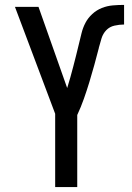

<svg xmlns="http://www.w3.org/2000/svg" viewBox="-20 -763 540 783"><path d="M205 0V-299L41 -735H137L254 -404Q261 -426 267 -448Q273 -470 279 -492.5Q285 -515 290.5 -537.5Q296 -560 301.5 -582.5Q307 -605 312.5 -627.5Q318 -650 328.5 -670Q339 -690 356.5 -706Q374 -722 395.5 -730.5Q417 -739 440 -741Q463 -743 486 -743V-663Q467 -663 447 -658.5Q427 -654 413.5 -640Q400 -626 394 -606.5Q388 -587 383 -568V-567Q374 -532 364.5 -497.5Q355 -463 344.5 -428.5Q334 -394 322 -360Q310 -326 295 -294V0Z"/></svg>

Font: Iosevka Fixed Medium
Style: Regular
Weight: 500
Monospace: yes
Designer: Belleve Invis
Foundry: Belleve Invis
Version: Version 32.3.0